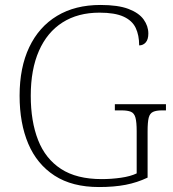

<svg xmlns="http://www.w3.org/2000/svg" viewBox="-20 -744 699 774"><path d="M379 10Q271 10 200 -36Q129 -82 94 -164.5Q59 -247 59 -358Q59 -472 98 -554Q137 -636 210 -680Q283 -724 385 -724Q456 -724 498 -708Q540 -692 559 -665.5Q578 -639 578 -609Q578 -585 567.5 -573Q557 -561 541 -561Q541 -602 527 -631.5Q513 -661 478 -677Q443 -693 381 -693Q294 -693 232 -653.5Q170 -614 137 -539Q104 -464 104 -358Q104 -255 133.5 -179.5Q163 -104 226 -63Q289 -22 390 -22Q429 -22 467.5 -27.5Q506 -33 531 -45V-215Q531 -252 526 -270Q521 -288 507.5 -293.5Q494 -299 470 -299H443V-324H649V-299H633Q610 -299 597 -293Q584 -287 579.5 -269.5Q575 -252 575 -214V-28Q533 -8 486.5 1Q440 10 379 10Z"/></svg>

Font: Noto Serif Bengali ExtraLight
Style: Regular
Weight: 250
Version: Version 2.003